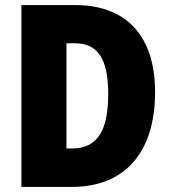

<svg xmlns="http://www.w3.org/2000/svg" viewBox="-20 -734 671 754"><path d="M589 -372C589 -593 476 -714 276 -714H64V0H263C466 0 589 -131 589 -372ZM405 -365C405 -219 361 -151 263 -151H241V-564H274C362 -564 405 -506 405 -365Z"/></svg>

Font: Noto Sans Hebrew Condensed Black
Style: Regular
Weight: 900
Width: 3
Designer: Monotype Design Team
Foundry: Monotype Imaging Inc.
Version: Version 2.004